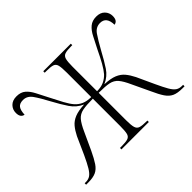

<svg xmlns="http://www.w3.org/2000/svg" viewBox="-118 -736 931 931"><g transform="rotate(-45 347.0 -271.0)"><path d="M9 0V-10H17Q35 -10 47.5 -18.5Q60 -27 73 -48.5Q86 -70 104 -109L144 -198Q157 -224 172 -242Q187 -260 211.5 -270Q236 -280 277 -282Q241 -298 219 -330.5Q197 -363 174 -406Q148 -455 129.5 -481Q111 -507 83 -507Q59 -507 49 -493.5Q39 -480 38 -451Q14 -455 14 -487Q14 -510 29.5 -526Q45 -542 73 -542Q102 -542 119.5 -527Q137 -512 150.5 -485.5Q164 -459 181 -426Q200 -388 215 -360.5Q230 -333 244 -317Q258 -301 278 -292Q298 -283 327 -283V-452Q327 -486 323 -501.5Q319 -517 305.5 -521.5Q292 -526 264 -526H251V-536H440V-526H432Q404 -526 390 -521.5Q376 -517 371.5 -501.5Q367 -486 367 -452V-283Q396 -283 415.5 -292.5Q435 -302 449 -317Q463 -333 478.5 -360.5Q494 -388 512 -426Q529 -459 542.5 -485.5Q556 -512 574 -527Q592 -542 620 -542Q648 -542 663.5 -526Q679 -510 679 -487Q679 -455 655 -451Q654 -507 611 -507Q582 -507 564 -481Q546 -455 519 -406Q496 -363 474.5 -330.5Q453 -298 416 -282Q458 -280 482 -270Q506 -260 521 -242Q536 -224 549 -198L590 -109Q608 -70 620.5 -48.5Q633 -27 645.5 -18.5Q658 -10 676 -10H684V0H670Q636 0 616.5 -9Q597 -18 582.5 -39.5Q568 -61 551 -99L509 -188Q492 -226 476.5 -244Q461 -262 436.5 -267Q412 -272 367 -272V-84Q367 -50 371.5 -34.5Q376 -19 390 -14.5Q404 -10 433 -10H439V0H251V-10H263Q291 -10 305 -14.5Q319 -19 323 -34.5Q327 -50 327 -84V-272Q282 -272 257 -267Q232 -262 216.5 -244Q201 -226 184 -188L143 -99Q125 -61 110.5 -39.5Q96 -18 76.5 -9Q57 0 24 0Z"/></g></svg>

Font: Noto Serif Display Condensed ExtraLight
Style: Regular
Weight: 200
Width: 3
Designer: Monotype Design Team
Foundry: Monotype Imaging Inc.
Version: Version 2.009